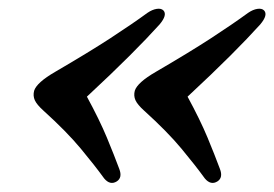

<svg xmlns="http://www.w3.org/2000/svg" viewBox="-20 -461 619 433"><path d="M57 -256.5Q63 -275 104.5 -299Q180 -343 229.5 -375.2Q279 -407.5 312.5 -432Q323.5 -439.5 333.5 -441Q343.5 -442.5 348.5 -437.5Q358 -427.5 340 -406Q312.5 -375.5 272.8 -335.8Q233 -296 176 -243Q204.5 -190.5 221 -150.8Q237.5 -111 249 -80Q256.5 -60.5 243.5 -52Q228.5 -42.5 215 -58.5Q194 -87.5 162.2 -125.8Q130.5 -164 78 -211.5Q63 -225 58.5 -235Q54 -245 57 -256.5ZM284 -256.5Q290 -275 331.5 -299Q407 -343 456.5 -375.2Q506 -407.5 539.5 -432Q550.5 -439.5 560.5 -441Q570.5 -442.5 575.5 -437.5Q585 -427.5 567 -406Q539.5 -375.5 499.8 -335.8Q460 -296 403 -243Q431.5 -190.5 448 -150.8Q464.5 -111 476 -80Q483.5 -60.5 470.5 -52Q455.5 -42.5 442 -58.5Q421 -87.5 389.2 -125.8Q357.5 -164 305 -211.5Q290 -225 285.5 -235Q281 -245 284 -256.5Z"/></svg>

Font: Fraunces 9pt SemiBold
Style: Italic
Weight: 600
Italic angle: -16°
Version: Version 1.000;[b76b70a41]